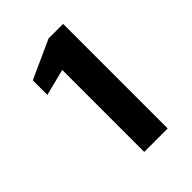

<svg xmlns="http://www.w3.org/2000/svg" viewBox="-121 -756 457 457"><g transform="rotate(-45 107.0 -528.0)"><path d="M94 -352V-628L27 -611V-660L124 -704H173V-352Z"/></g></svg>

Font: DM Sans 20pt Medium
Style: Regular
Weight: 500
Version: Version 4.004;gftools[0.9.30]